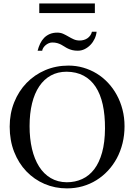

<svg xmlns="http://www.w3.org/2000/svg" viewBox="-20 -1048 763 1084"><path d="M683.1 -335Q683.1 -285.2 671.9 -239.5Q660.6 -193.8 639.9 -155Q619.1 -116.2 589.8 -84.7Q560.5 -53.2 524.4 -30.8Q488.3 -8.3 446.3 3.7Q404.3 15.6 357.9 15.6Q290.5 15.6 231.7 -9.5Q172.9 -34.7 128.9 -80.6Q85 -126.5 59.8 -190.7Q34.7 -254.9 34.7 -333Q34.7 -407.2 60.1 -470.5Q85.4 -533.7 130.1 -579.8Q174.8 -626 235.4 -651.9Q295.9 -677.7 366.7 -677.7Q410.2 -677.7 450.4 -666Q490.7 -654.3 525.9 -632.8Q561 -611.3 589.8 -580.6Q618.7 -549.8 639.4 -511.7Q660.2 -473.6 671.6 -429.2Q683.1 -384.8 683.1 -335ZM572.8 -322.3Q573.2 -397.9 560.1 -457.5Q546.9 -517.1 519.8 -558.1Q492.7 -599.1 451.9 -620.8Q411.1 -642.6 356 -643.1Q306.2 -643.1 267.3 -621.8Q228.5 -600.6 201.7 -560.8Q174.8 -521 160.9 -464.1Q147 -407.2 147 -335.9Q147 -265.6 160.6 -207.5Q174.3 -149.4 200.7 -107.7Q227.1 -65.9 266.4 -42.7Q305.7 -19.5 356.9 -19Q404.3 -19 443.8 -37.1Q483.4 -55.2 512 -92.5Q540.5 -129.9 556.4 -187Q572.3 -244.1 572.8 -322.3ZM525.4 -868.7Q523.4 -848.6 514.4 -829.3Q505.4 -810.1 491.2 -795.2Q477.1 -780.3 458.7 -771Q440.4 -761.7 419.4 -761.7Q401.4 -761.7 387.9 -765.1Q374.5 -768.6 363.8 -773.7Q353 -778.8 344 -784.9Q335 -791 325 -796.1Q314.9 -801.3 303 -804.7Q291 -808.1 274.9 -808.1Q265.1 -808.1 255.4 -804Q245.6 -799.8 237.8 -793.2Q230 -786.6 224.6 -778.3Q219.2 -770 218.3 -761.7H192.4Q197.8 -783.2 206.8 -802Q215.8 -820.8 229.2 -834.5Q242.7 -848.1 261.2 -856Q279.8 -863.8 303.2 -863.8Q322.3 -863.8 337.2 -856.9Q352.1 -850.1 366.5 -841.6Q380.9 -833 396 -826.2Q411.1 -819.3 430.2 -819.3Q441.9 -819.3 453.1 -822.5Q464.4 -825.7 473.6 -832Q482.9 -838.4 489.5 -847.7Q496.1 -856.9 499 -868.7ZM201.7 -974.1V-1028.3H515.6V-974.1Z"/></svg>

Font: Doulos SIL Phon
Style: Regular
Weight: 400
Designer: Walt Agee, Victor Gaultney, Peter Martin, Debbi Hosken, Becca Hirsbrunner
Foundry: SIL International
Version: Version 5.000